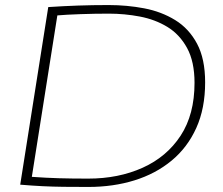

<svg xmlns="http://www.w3.org/2000/svg" viewBox="-20 -730 881 760"><path d="M330 10Q275 10 232 9.5Q189 9 148.5 7Q108 5 60 1L171 -702Q232 -706 289 -708Q346 -710 410 -710Q483 -710 551 -697Q619 -684 673.5 -650.5Q728 -617 760 -557Q792 -497 792 -404Q792 -301 757 -223.5Q722 -146 659 -94Q596 -42 512 -16Q428 10 330 10ZM329 -23Q449 -23 544.5 -66Q640 -109 695 -193Q750 -277 750 -402Q750 -486 720.5 -540Q691 -594 642.5 -623.5Q594 -653 533.5 -664.5Q473 -676 411 -676Q356 -676 298 -674Q240 -672 207 -669L106 -30Q162 -26 213 -24.5Q264 -23 329 -23Z"/></svg>

Font: Georama Extended ExtraLight
Style: Italic
Weight: 200
Width: 7
Italic angle: -9°
Designer: Jean-Baptiste Levee
Foundry: Production Type
Version: Version 1.000